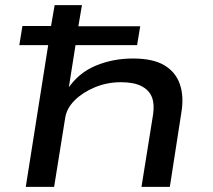

<svg xmlns="http://www.w3.org/2000/svg" viewBox="-20 -725 826 745"><path d="M80 0 167 -550H55L67 -624H178L192 -705H298L284 -623H524L512 -550H273L246 -379H242Q284 -442 351 -470Q418 -498 496 -498Q574 -498 618 -471.5Q662 -445 678 -398Q694 -351 684 -290L639 0H529L574 -281Q580 -322 569 -349Q558 -376 528.5 -391Q499 -406 449 -406Q395 -406 347.5 -386Q300 -366 269.5 -335.5Q239 -305 233 -268L190 0Z"/></svg>

Font: Nunito Sans 7pt Expanded Medium
Style: Italic
Weight: 500
Width: 7
Italic angle: -9°
Designer: Vernon Adams
Foundry: Vernon Adams
Version: Version 3.101;gftools[0.9.27]